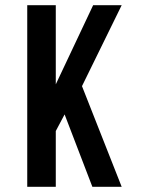

<svg xmlns="http://www.w3.org/2000/svg" viewBox="-20 -720 543 740"><path d="M229 -279 195 -215V0H85V-700H195V-395L339 -700H449L296 -388L449 0H336Z"/></svg>

Font: Bebas Neue Bold
Style: Regular
Weight: 700
Designer: Ryoichi Tsunekawa & LGV (GE)
Foundry: Free Software Foundation, Inc.
Version: Version 1.003 August 13, 2016